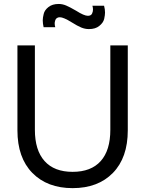

<svg xmlns="http://www.w3.org/2000/svg" viewBox="-20 -954 748 989"><path d="M438 -804.2Q418 -804.2 398.4 -812.3Q378.9 -820.3 348.6 -839.4Q307.1 -865.2 288.1 -865.2Q279.3 -865.2 273.2 -861.1Q267.1 -856.9 264.9 -850.3Q262.7 -843.8 262.2 -840.1Q261.7 -836.4 261.7 -833Q261.7 -823.2 264.6 -814H204.6Q200.2 -833 200.2 -849.1Q200.2 -862.8 205.1 -882.3Q209.5 -901.9 230 -918Q250 -933.6 282.2 -933.6Q301.8 -933.6 320.8 -925.5Q339.8 -917.5 372.6 -898.4Q413.1 -872.6 432.6 -872.6Q448.7 -872.6 454.1 -883.8Q459 -894 459 -904.8Q459 -914.1 456.1 -924.3H516.1Q521 -906.2 521 -889.2Q521 -876 516.6 -856.4Q511.7 -836.4 491.2 -820.3Q471.7 -804.2 438 -804.2ZM354 15.1Q223.6 15.1 146.7 -63.2Q69.8 -141.6 69.8 -282.7V-720.2H159.7V-285.2Q159.7 -180.2 209.5 -124.5Q259.3 -68.8 354 -68.8Q449.2 -68.8 498.8 -124.3Q548.3 -179.7 548.3 -285.2V-720.2H638.2V-282.7Q638.2 -141.6 561.5 -63.2Q484.9 15.1 354 15.1Z"/></svg>

Font: Vela Sans Med
Style: Regular
Weight: 500
Designer: Principal design: Mikhail Sharanda - project Manrope.
Design modification: Ravid Balaliev
Foundry: Mikhail Sharanda
Version: Version 1.001